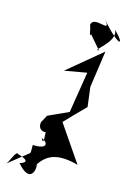

<svg xmlns="http://www.w3.org/2000/svg" viewBox="-278 -843 758 1131"><g transform="rotate(15 100.5 -277.5)"><path d="M-4 91C-17 129 -12 110 38 64L-133 200C-112 192 -91 101 -72 124C31 153 -52 172 -52 172C31 270 57 196 49 152C91 90 151 58 281 94L130 -127C169 -168 209 -210 250 -250L235 -369L267 -593L60 -421L196 -445L156 -195L33 -139L8 -93C-3 -28 79 -37 49 -60C50 -21 60 42 36 -4C76 9 94 54 -4 49ZM228 -590C178 -576 326 -665 288 -732C369 -656 341 -631 216 -775C282 -695 148 -787 139 -722C153 -684 151 -647 159 -670Z"/></g></svg>

Font: Asimov Silicon
Style: Regular
Weight: 400
Designer: Google
Version: Version 2.000980; 2014